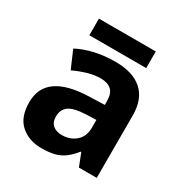

<svg xmlns="http://www.w3.org/2000/svg" viewBox="-166 -832 929 971"><g transform="rotate(30 299.0 -346.5)"><path d="M317 -556Q419 -556 473 -507.5Q527 -459 527 -364V0H423L394 -74H390Q367 -45 342.5 -26Q318 -7 286 1.5Q254 10 208 10Q136 10 88 -32Q40 -74 40 -161Q40 -246 102 -289.5Q164 -333 287 -337L378 -340V-358Q378 -407 356 -426.5Q334 -446 294 -446Q257 -446 218 -434.5Q179 -423 141 -405L97 -507Q140 -530 195.5 -543Q251 -556 317 -556ZM321 -251Q249 -248 221 -227Q193 -206 193 -167Q193 -132 213 -115.5Q233 -99 265 -99Q313 -99 346 -127.5Q379 -156 379 -208V-253ZM466 -703V-606H134V-703Z"/></g></svg>

Font: Noto Sans Syriac Eastern
Style: Bold
Weight: 700
Designer: Patrick Giasson and the Monotype Design Team
Foundry: Monotype Imaging Inc.
Version: Version 3.001